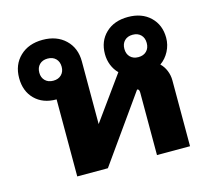

<svg xmlns="http://www.w3.org/2000/svg" viewBox="-86 -661 839 763"><g transform="rotate(-15 334.0 -280.0)"><path d="M606 -271V0H470V-257Q470 -272 461 -272L268 0H142V-317H141Q86 -317 53 -350Q20 -383 20 -437Q20 -492 55.5 -526Q91 -560 149 -560Q207 -560 242.5 -526Q278 -492 278 -437V-179L407 -358Q391 -374 382.5 -395.5Q374 -417 374 -441Q374 -494 408.5 -527Q443 -560 500 -560Q557 -560 591.5 -527Q626 -494 626 -441Q626 -412 612.5 -386Q599 -360 576 -344Q590 -331 598 -311.5Q606 -292 606 -271ZM546 -441Q546 -462 533.5 -474.5Q521 -487 500 -487Q479 -487 466.5 -474.5Q454 -462 454 -441Q454 -420 466.5 -407.5Q479 -395 500 -395Q521 -395 533.5 -407.5Q546 -420 546 -441ZM195 -437Q195 -458 182.5 -470.5Q170 -483 149 -483Q128 -483 115.5 -470.5Q103 -458 103 -437Q103 -417 115.5 -404.5Q128 -392 149 -392Q170 -392 182.5 -404.5Q195 -417 195 -437Z"/></g></svg>

Font: Stavian Bold
Style: Bold
Weight: 700
Version: Version 1.000; ttfautohint (v1.6)